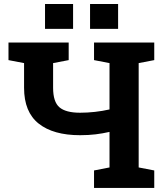

<svg xmlns="http://www.w3.org/2000/svg" viewBox="-20 -919 798 939"><path d="M439.9 0V-85.4L515.6 -100.1V-273.9Q481.4 -266.1 447.3 -262Q413.1 -257.8 371.6 -257.8Q240.7 -257.8 169.2 -314.5Q97.7 -371.1 97.7 -489.7V-610.4L21.5 -625V-710.9H315.9V-625L239.7 -610.4V-489.7Q239.7 -420.4 271 -394Q302.2 -367.7 371.6 -367.7Q406.7 -367.7 444.1 -371.8Q481.4 -376 515.6 -383.8V-610.4L439.9 -625V-710.9H734.4V-625L658.2 -610.4V-100.1L734.4 -85.4V0ZM420.4 -777.8V-899.4H557.6V-777.8ZM200.2 -777.8V-899.4H337.4V-777.8Z"/></svg>

Font: Roboto Slab LO
Style: Bold
Weight: 700
Designer: Google
Version: Version 2.000